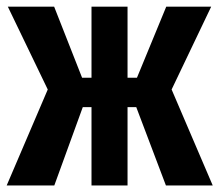

<svg xmlns="http://www.w3.org/2000/svg" viewBox="-26 -565 668 585"><path d="M252.8 0V-238.5H226.2L139.5 0H-5.6L119.5 -292.3L-2.1 -544.6H139L224.1 -328.2H252.8V-544.6H362.6V-328.2H391.3L480.5 -544.6H617.4L496.9 -292.3L622.1 0H479.5L389.2 -238.5H362.6V0Z"/></svg>

Font: FiraCode Nerd Font
Style: Bold
Weight: 700
Designer: Carrois Corporate, Edenspiekermann AG, Nikita Prokopov
Foundry: Carrois Corporate, Edenspiekermann AG, Nikita Prokopov
Version: Version 6.002;Nerd Fonts 2.1.0